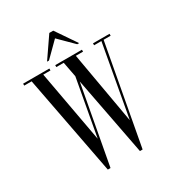

<svg xmlns="http://www.w3.org/2000/svg" viewBox="-162 -762 792 865"><g transform="rotate(-30 234.0 -329.5)"><path d="M146 2.5 47.5 -513.5H9V-523.5H145.5V-513.5H108L176 -140.5L229.5 -435L214.5 -513.5H176V-523.5H315V-513.5H277.5L343 -140.5L410.5 -513.5H372.5V-523.5H458.5V-513.5H422L327 2.5H313L235 -404.5L160 2.5ZM152 -555.5 225.5 -662.5H246L319 -555.5H309L235.5 -628.5L162 -555.5Z"/></g></svg>

Font: Imbue 100pt Light
Style: Regular
Weight: 300
Designer: Tyler Finck
Foundry: Etcetera Type Company
Version: Version 1.102; ttfautohint (v1.8.3)